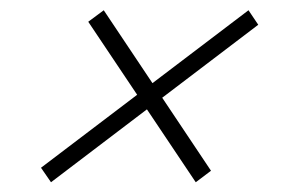

<svg xmlns="http://www.w3.org/2000/svg" viewBox="-20 -440 598 384"><path d="M62 -104.5 477 -419.5 496.5 -390.5 82 -75.5ZM156.5 -396.5 187.5 -419.5 402 -98.5 371.5 -75.5Z"/></svg>

Font: Newsreader 60pt Medium
Style: Italic
Weight: 500
Italic angle: -17°
Designer: Hugues Gentile
Foundry: Production Type
Version: Version 1.003